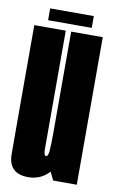

<svg xmlns="http://www.w3.org/2000/svg" viewBox="-80 -721 460 769"><g transform="rotate(10 150.0 -336.5)"><path d="M192 0H288V-600H159.5V-67.5ZM137.5 -600H9.5V-254Q9.5 -156.5 9.8 -76.2Q10 4 91 4Q149.5 4 186.5 -46.2Q223.5 -96.5 223.5 -180L159.5 -187.5Q159.5 -141.5 157.5 -116.5Q155.5 -91.5 146.5 -91.5Q137.5 -91.5 137.5 -120Q137.5 -148.5 137.5 -254.5ZM60.5 -629H238V-677H60.5Z"/></g></svg>

Font: Anybody UltraCondensed
Style: Bold
Weight: 700
Width: 1
Version: Version 1.113;gftools[0.9.25]